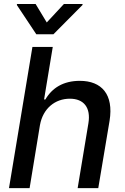

<svg xmlns="http://www.w3.org/2000/svg" viewBox="-20 -969 642 989"><path d="M185.7 -323.9C201 -410.9 264.2 -460.6 339.8 -460.6C412.3 -460.6 448.5 -414.1 435.4 -334.2L380 0H486.2L544.4 -346.9C566.4 -483.3 503.2 -552.6 391.3 -552.6C306.1 -552.6 248.2 -516 213.8 -456.7H207L251.8 -727.3H147L26.3 0H132.5ZM66.8 -943.2 166.9 -792.6H255.3L404.8 -943.2L405.5 -948.5H309.3L220.9 -853.3L163.4 -948.5H67.5Z"/></svg>

Font: Magic Ui Pro Medium
Style: Italic
Weight: 500
Italic angle: -9.39999°
Designer: Stefan Endress, Andreas Faust
Version: Version 1.000;FEAKit 1.0